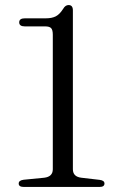

<svg xmlns="http://www.w3.org/2000/svg" viewBox="-20 -740 470 760"><path d="M78.5 -635.5Q56 -635.5 56 -651.5Q56 -667.5 78.5 -667.5H162Q185 -667.5 200.5 -675.2Q216 -683 230 -705Q238.5 -720 251.5 -720Q268.5 -720 268.5 -699V-70Q268.5 -40.5 302 -36.5L375 -28Q393.5 -25.5 393.5 -13.5Q393.5 0 374 0H74.5Q54 0 54 -13.5Q54 -26 73.5 -28.5L155 -36.5Q189 -40.5 189 -70V-602.5Q189 -622 182.2 -628.8Q175.5 -635.5 159 -635.5Z"/></svg>

Font: Fraunces 9pt S000 Light
Style: Regular
Weight: 300
Version: Version 1.000; ttfautohint (v1.8.3)